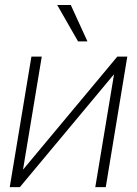

<svg xmlns="http://www.w3.org/2000/svg" viewBox="-20 -768 562 788"><path d="M414.1 0H371.1L447.8 -461.9H446.8L61.5 0H20L108.9 -535.6H151.4L74.7 -73.2H75.7L461.4 -535.6H502.4ZM300.3 -598.1 214.8 -747.6H270.5L338.9 -598.1Z"/></svg>

Font: Inter Display Extra Light
Style: Italic
Weight: 200
Italic angle: -9.39999°
Designer: Rasmus Andersson
Foundry: rsms
Version: Version 4.000;git-4fc901f